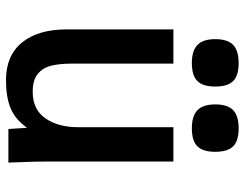

<svg xmlns="http://www.w3.org/2000/svg" viewBox="-108 -700 816 640"><g transform="rotate(90 300.0 -380.0)"><path d="M78 -195V-550H192V-213.5Q192 -171 199 -142.8Q206 -114.5 226.5 -97.8Q247 -81 286 -81Q345.5 -81 374.8 -123.8Q404 -166.5 404 -232V-550H518.5V-119Q518.5 -87 520.5 -41L522 0H410L406 -62Q377.5 -22.5 340.5 -7.2Q303.5 8 246.5 8Q165.5 8 121.8 -45.2Q78 -98.5 78 -195ZM110.5 -689.5Q110.5 -730.5 129.5 -749Q148.5 -767.5 190 -767.5Q232 -767.5 250.2 -749.2Q268.5 -731 268.5 -689.5Q268.5 -648.5 250.2 -630Q232 -611.5 190 -611.5Q149 -611.5 129.8 -630.2Q110.5 -649 110.5 -689.5ZM328 -689.5Q328 -730.5 347 -749Q366 -767.5 407.5 -767.5Q449.5 -767.5 467.8 -749.2Q486 -731 486 -689.5Q486 -648.5 467.8 -630Q449.5 -611.5 407.5 -611.5Q366.5 -611.5 347.2 -630.2Q328 -649 328 -689.5Z"/></g></svg>

Font: JuliaMono SemiBold
Style: Regular
Weight: 600
Monospace: yes
Designer: cormullion
Foundry: corm
Version: Version 0.055; ttfautohint (v1.8.4)